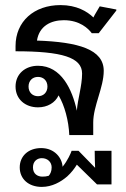

<svg xmlns="http://www.w3.org/2000/svg" viewBox="-20 -536 502 762"><path d="M110.8 128.3C110.8 103.3 128.3 91.7 145.8 91.7C169.2 91.7 185 107.5 185 128.3C185 143.3 180 154.2 173.3 161.7C165 164.2 156.7 165 148.3 165C130 165 110.8 155 110.8 128.3ZM228.3 125.8C226.7 91.7 197.5 51.7 143.3 51.7C91.7 51.7 58.3 84.2 58.3 128.3C58.3 174.2 93.3 205.8 145.8 205.8C186.7 205.8 221.7 185.8 246.7 164.2C263.3 149.2 275.8 132.5 285 117.5L365 195.8H422.5V62.5H355.8C355.8 88.3 356.7 110.8 357.5 130L291.7 62.5H264.2C261.7 70.8 248.3 101.7 228.3 125.8ZM130.8 -230.8C153.3 -230.8 168.3 -215 168.3 -192.5C168.3 -170 153.3 -154.2 130.8 -154.2C108.3 -154.2 93.3 -170 93.3 -192.5C93.3 -215 108.3 -230.8 130.8 -230.8ZM130.8 -275C80 -275 41.7 -242.5 41.7 -192.5C41.7 -142.5 80 -110 130.8 -110C168.3 -110 199.2 -128.3 212.5 -157.5C236.7 -116.7 252.5 -56.7 255 0H350V-50C350 -115.8 391.7 -188.3 391.7 -255C391.7 -340 291.7 -369.2 126.7 -375C135.8 -433.3 182.5 -455.8 233.3 -455.8C296.7 -455.8 330.8 -422.5 344.2 -404.2H371.7L441.7 -494.2V-498.3L375.8 -510.8L355.8 -476.7C354.2 -474.2 352.5 -470.8 350.8 -466.7C325.8 -490.8 284.2 -515.8 220 -515.8C115 -515.8 41.7 -450.8 41.7 -353.3V-332.5C225.8 -332.5 305.8 -308.3 305.8 -244.2C305.8 -195 288.3 -143.3 285 -96.7C266.7 -180.8 223.3 -275 130.8 -275Z"/></svg>

Font: Boon Medium
Style: Regular
Weight: 500
Designer: Sungsit Sawaiwan
Foundry: FontUni
Version: Version 2.0